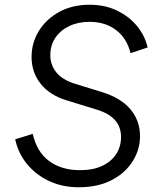

<svg xmlns="http://www.w3.org/2000/svg" viewBox="-20 -777 687 809"><path d="M44 -190 118 -213Q135 -137 187 -98.5Q239 -60 317 -60Q373 -60 411.5 -78.5Q450 -97 470 -128.5Q490 -160 490 -199Q490 -243 464 -271.5Q438 -300 388 -315L258 -355Q188 -377 150.5 -425Q113 -473 113 -537Q113 -597 144 -647Q175 -697 230 -727Q285 -757 357 -757Q423 -757 474 -732Q525 -707 558 -666.5Q591 -626 602 -577L530 -553Q515 -615 469.5 -650Q424 -685 357 -685Q309 -685 271.5 -667Q234 -649 213 -617.5Q192 -586 192 -544Q192 -504 217 -472.5Q242 -441 296 -424L410 -389Q490 -364 530 -316Q570 -268 570 -203Q570 -147 539 -97.5Q508 -48 450.5 -18Q393 12 311 12Q244 12 188.5 -13.5Q133 -39 95 -84.5Q57 -130 44 -190Z"/></svg>

Font: Kosmopol Plus Jakarta Sans Italic It
Style: Regular
Weight: 400
Italic angle: -8.04999°
Designer: Gumpita Rahayu
Foundry: Tokotype
Version: Version 2.006